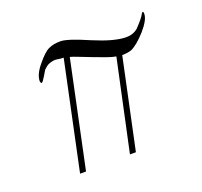

<svg xmlns="http://www.w3.org/2000/svg" viewBox="-77 -454 575 546"><g transform="rotate(-20 211.0 -180.5)"><path d="M148 -320Q139 -320 131.5 -321.5Q124 -323 117 -322Q110 -321 103 -318Q96 -315 87 -306Q76 -287 69.5 -278Q63 -269 61 -280Q61 -301 83 -327Q105 -354 119 -360Q133 -367 155 -367Q176 -367 238 -340Q269 -327 291 -321Q313 -315 328.5 -314Q344 -313 354 -316.5Q364 -320 371 -326Q393 -349 398.5 -359.5Q404 -370 406 -362V-360Q407 -342 381 -312Q354 -282 335 -274Q324 -270 307 -270L249 3H231L290 -272Q278 -274 261.5 -280Q245 -286 224 -294Q203 -302 188 -308Q173 -314 165 -316L97 6H79Z"/></g></svg>

Font: #9Slide05 Great Vibes
Style: Regular
Weight: 400
Designer: Robert E. Leuschke
Foundry: Robert E. Leuschke
Version: Version 1.001